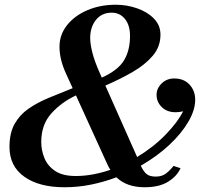

<svg xmlns="http://www.w3.org/2000/svg" viewBox="-20 -780 854 810"><path d="M741.5 -70.5Q727.5 -37.5 689.8 -13.8Q652 10 590 10Q515 10 471 -32Q419.5 -12.5 364.2 -1.2Q309 10 252 10Q145 10 82.5 -34.5Q20 -79 20 -160Q20 -218.5 41.5 -257Q63 -295.5 100 -321.2Q137 -347 185.2 -367Q233.5 -387 286.5 -408L258.5 -469.5Q231 -529 231 -583Q231 -633 262.2 -673Q293.5 -713 347.5 -736.5Q401.5 -760 469 -760Q515 -760 558.2 -745Q601.5 -730 629.2 -701.8Q657 -673.5 657 -633.5Q657 -583.5 624.8 -545.2Q592.5 -507 539.8 -476.5Q487 -446 424.5 -419L558.5 -117.5Q628.5 -160 679.8 -213.2Q731 -266.5 752.5 -310.5Q737 -306.5 721 -306.5Q684.5 -306.5 662.5 -328.2Q640.5 -350 640.5 -380Q640.5 -407 662 -428Q683.5 -449 715 -449Q755.5 -449 779.5 -423.2Q803.5 -397.5 803.5 -359Q803.5 -316 774.5 -266.2Q745.5 -216.5 693.8 -168.2Q642 -120 574 -81Q584.5 -58 597.5 -46.5Q610.5 -35 637 -35Q664 -35 681.5 -49Q699 -63 712 -80ZM402 -469.5 409.5 -452.5Q478 -483.5 503.2 -525.5Q528.5 -567.5 528.5 -628Q528.5 -674 507 -700.2Q485.5 -726.5 451.5 -726.5Q409 -726.5 384.8 -696Q360.5 -665.5 360.5 -620Q360.5 -594 369.8 -557.5Q379 -521 402 -469.5ZM154 -181Q154 -146.5 167.2 -113.5Q180.5 -80.5 212.2 -59Q244 -37.5 299 -37.5Q336.5 -37.5 373.5 -44.5Q410.5 -51.5 445.5 -63.5Q437.5 -76 431 -91L300.5 -377.5Q238 -348 196 -300.8Q154 -253.5 154 -181Z"/></svg>

Font: Bodoni* 06pt Medium
Style: Italic
Weight: 500
Italic angle: -13°
Version: Version 2.3